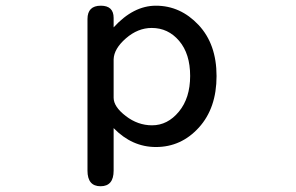

<svg xmlns="http://www.w3.org/2000/svg" viewBox="-20 -519 1040 674"><path d="M378.9 -422.9Q448.2 -499 527.3 -499Q613.3 -499 676.8 -431.6Q740.2 -364.3 740.2 -252Q740.2 -139.6 678.2 -71.3Q616.2 -2.9 527.3 -2.9Q443.4 -2.9 378.9 -69.3V80.1Q378.9 134.8 333 134.8Q287.1 134.8 287.1 80.1V-452.1Q287.1 -499 334 -499Q378.9 -499 378.9 -456.1V-422.9ZM378.9 -175.8Q378.9 -144.5 421.4 -111.8Q463.9 -79.1 513.7 -79.1Q568.4 -79.1 607.9 -127Q647.5 -174.8 647.5 -252.4Q647.5 -330.1 608.9 -375.5Q570.3 -420.9 512.7 -420.9Q463.9 -420.9 421.9 -384.3Q379.9 -347.7 378.9 -310.5V-175.8Z"/></svg>

Font: jf-openhuninn-1.0
Style: Regular
Weight: 400
Designer: [Kosugi Maru]
      Designed by Motoya company      

      [Varela Round]
      Joe Prince(Latin component); Avraham Co
Foundry: justfont CO.,LTD.
Version: 1.0